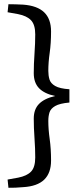

<svg xmlns="http://www.w3.org/2000/svg" viewBox="-20 -705 361 910"><path d="M90 182Q70 184 53 184.5Q36 185 20 185L16 146L66 137Q107 129 127 108.5Q147 88 147 41Q147 -1 143.5 -50Q140 -99 140 -143Q140 -187 165 -212.5Q190 -238 241 -250Q190 -261 165 -287Q140 -313 140 -358Q140 -401 143.5 -450.5Q147 -500 147 -542Q147 -588 127 -609Q107 -630 66 -638L16 -647L20 -685Q36 -685 53 -684.5Q70 -684 90 -683Q157 -678 189.5 -646.5Q222 -615 222 -556Q222 -500 215.5 -454.5Q209 -409 209 -369Q209 -347 214.5 -328.5Q220 -310 241.5 -297.5Q263 -285 309 -282V-219Q263 -215 241.5 -202.5Q220 -190 214.5 -172Q209 -154 209 -132Q209 -92 215.5 -46Q222 0 222 56Q222 115 189.5 146.5Q157 178 90 182Z"/></svg>

Font: Rasa
Style: Regular
Weight: 400
Designer: Anna Giedrys (Yrsa+Rasa design), David Brezina (Yrsa art-direction, Rasa art-direction, design)
Foundry: Rosetta Type Foundry
Version: Version 2.004